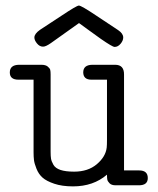

<svg xmlns="http://www.w3.org/2000/svg" viewBox="-20 -663 565 687"><path d="M15.1 -403.8Q15.1 -430.7 47.9 -431.2H127.9Q143.1 -431.2 150.6 -425Q158.2 -418.9 159.7 -413.1Q161.1 -407.2 161.1 -397V-120.1Q161.1 -104 162.6 -95Q164.1 -85.9 171.1 -73.5Q178.2 -61 196.5 -54.9Q214.8 -48.8 245.1 -48.8Q294.9 -48.8 326.4 -75.4Q357.9 -102.1 361.8 -134.8Q362.8 -143.6 362.8 -163.1V-377.9H307.1Q278.3 -377.9 277.8 -403.8Q277.8 -430.7 310.1 -431.2H392.1Q424.3 -431.2 423.8 -396V-53.2H478Q508.8 -53.2 508.8 -25.9Q508.8 0 477.1 0H394Q378.9 0 372.1 -7.1Q365.2 -14.2 364 -20Q362.8 -25.9 362.8 -38.1Q314 3.9 241.2 3.9Q202.1 3.9 174.1 -5.6Q146 -15.1 132.1 -27.6Q118.2 -40 110.6 -59.1Q103 -78.1 101.6 -90.1Q100.1 -102.1 100.1 -118.2V-377.9H45.9Q15.1 -377.9 15.1 -403.8ZM103 -528.8Q103 -542 123 -556.2Q157.2 -578.1 200.2 -606.9Q254.4 -643.1 262.2 -643.1Q271 -643.1 326.2 -606Q370.1 -577.1 402.8 -555.2Q420.9 -543 420.9 -528.8Q420.9 -517.6 411.4 -506.3Q401.9 -495.1 390.1 -495.1Q382.3 -495.1 340.8 -523.9Q313 -543.9 292 -559.1L263.2 -580.1H262.2L162.1 -508.8Q143.1 -495.6 133.8 -496.1Q121.6 -496.1 112.3 -507.6Q103 -519 103 -528.8Z"/></svg>

Font: CMU Typewriter Text
Style: Light
Weight: 200
Version: Version 0.7.0